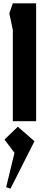

<svg xmlns="http://www.w3.org/2000/svg" viewBox="-20 -728 294 1153"><path d="M57 0V-548L36 -648L57 -708H197V0ZM43 405 17 396 67 190 7 110 87 33 187 120Z"/></svg>

Font: Rowdies Light
Style: Regular
Weight: 300
Designer: Jaikishan Patel
Version: Version 1.000; ttfautohint (v1.8.3)